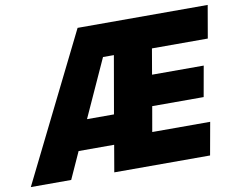

<svg xmlns="http://www.w3.org/2000/svg" viewBox="-130 -802 1122 904"><g transform="rotate(-10 431.5 -350.0)"><path d="M-53 0H140L198 -128H368L346 0H804L832 -156H555L576 -276H822L848 -422H601L622 -544H889L916 -700H294ZM263 -269 388 -544H440L392 -269Z"/></g></svg>

Font: Fixel Display ExtraBold
Style: Italic
Weight: 800
Italic angle: -10°
Designer: AlfaBravo + MacPaw
Foundry: Kyrylo Tkachov, Marchela Mozhyna, Serhii Makarenko, Maria Weinstein, Zakhar Kryvoshyya
Version: Version 1.210;Glyphs 3.2 (3217)